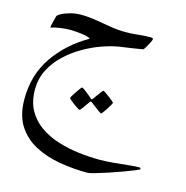

<svg xmlns="http://www.w3.org/2000/svg" viewBox="-114 -386 975 1008"><g transform="rotate(15 373.0 118.5)"><path d="M713.9 424.8Q713.9 426.8 690.2 436.5Q666.5 446.3 630.4 459.5Q594.2 472.7 556.2 485.4Q518.1 498 488.8 506.3Q459.5 514.6 449.7 514.6Q371.6 514.6 296.6 501.7Q221.7 488.8 161.6 456.8Q101.6 424.8 65.9 368.7Q30.3 312.5 30.3 226.1Q30.3 93.8 98.4 -4.9Q166.5 -103.5 279.8 -168.5Q269 -176.3 246.1 -180.2Q223.1 -184.1 200.9 -185.5Q178.7 -187 169.9 -187Q146 -187 116.5 -182.9Q86.9 -178.7 64 -171.4Q64 -174.8 66.9 -188Q69.8 -201.2 73.5 -215.1Q77.1 -229 78.6 -234.9Q80.1 -242.7 98.9 -252.9Q117.7 -263.2 146 -270.8Q174.3 -278.3 203.1 -278.3Q245.1 -278.3 286.6 -271.2Q328.1 -264.2 369.9 -257.3Q411.6 -250.5 453.1 -250.5Q485.4 -250.5 518.6 -254.4Q551.8 -258.3 587.9 -258.3Q591.8 -258.3 596.2 -257.1Q600.6 -255.9 600.6 -250.5Q600.6 -247.1 592.8 -231.4Q585 -215.8 576.2 -201.4Q567.4 -187 564.5 -187Q540.5 -182.6 506.6 -177.7Q472.7 -172.9 442.4 -168.5Q398.9 -161.6 348.6 -143.8Q298.3 -126 249.3 -97.4Q200.2 -68.8 159.7 -30Q119.1 8.8 95 56.9Q70.8 105 70.8 162.1Q70.8 228.5 96.7 275.1Q122.6 321.8 166.5 352.5Q210.4 383.3 265.6 400.6Q320.8 418 379.9 425Q439 432.1 494.1 432.1Q529.3 432.1 570.3 428.2Q611.3 424.3 647.9 420.4Q684.6 416.5 706.1 416.5Q713.9 416.5 713.9 424.8ZM484.4 125.5Q484.4 127.9 478.3 138.9Q472.2 149.9 463.6 163.1Q455.1 176.3 447.8 185.8Q440.4 195.3 437.5 195.3Q436 195.3 427 189Q418 182.6 406.5 174.1Q395 165.5 386.5 158.7Q377.9 151.9 377 151.4Q374 148.9 371.6 148.9Q369.1 148.9 366.7 151.4Q365.7 152.3 356.4 166Q347.2 179.7 337.2 193.1Q327.1 206.5 324.2 206.5Q322.3 206.5 312.3 200.2Q302.2 193.8 290.3 185.1Q278.3 176.3 269.5 168.7Q260.7 161.1 260.7 158.7Q260.7 155.8 267.3 145Q273.9 134.3 282.5 121.3Q291 108.4 298.3 98.9Q305.7 89.4 307.1 89.4Q311.5 89.4 325.2 99.6Q338.9 109.9 351.6 120.4Q364.3 130.9 365.2 132.3Q369.6 136.7 371.6 136.7Q374.5 136.7 377.9 131.3Q378.9 129.9 388.4 116.5Q397.9 103 408 89.8Q418 76.7 419.9 76.7Q422.4 76.7 432.4 83.5Q442.4 90.3 454.6 99.4Q466.8 108.4 475.6 116.2Q484.4 124 484.4 125.5Z"/></g></svg>

Font: Scheherazade New Rohingya
Style: Regular
Weight: 400
Designer: SIL International
Foundry: SIL International
Version: Version 3.000 ; LngRng